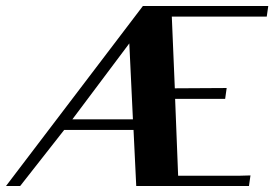

<svg xmlns="http://www.w3.org/2000/svg" viewBox="-20 -617 910 637"><path d="M0 0 454 -597H870L865 -562H550L560 -324L732 -325L727 -289H561L571 -34H775Q784 -34 793 -34.5Q802 -35 811 -35L806 0H432L423 -186H193L47 0ZM220 -221H421L409 -473Z"/></svg>

Font: Gamine
Style: Bold Italic
Weight: 700
Designer: Tapiwanashe Sebastian Garikayi
Version: Version 1.000